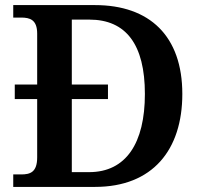

<svg xmlns="http://www.w3.org/2000/svg" viewBox="-20 -734 792 754"><path d="M32 0H353C580 0 696 -146 696 -365C696 -592 568 -714 353 -714H32V-665H63C97 -665 126 -657 126 -602V-402H38V-345H126V-116C126 -57 98 -49 63 -49H32ZM330 -58H262V-345H404V-402H262V-657H331C475 -657 549 -559 549 -365C549 -172 475 -58 330 -58Z"/></svg>

Font: Noto Serif SemiBold
Style: Regular
Weight: 600
Designer: Monotype Design Team
Foundry: Monotype Imaging Inc.
Version: Version 2.013